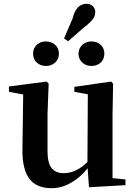

<svg xmlns="http://www.w3.org/2000/svg" viewBox="-20 -974 712 1010"><path d="M252 16C287 16 322 6 356 -14C387 -32 416 -57 441 -89L448 11L640 0V-30L572 -37V-374L575 -534L564 -545L371 -517V-491L442 -478L440 -122C401 -83 359 -63 316 -63C287 -63 266 -72 252 -89C237 -107 230 -137 230 -180V-374L236 -534L225 -545L27 -519V-491L102 -477L98 -187C97 -115 111 -62 138 -29C163 1 201 16 252 16ZM174 -644C187 -633 203 -627 222 -627C241 -627 256 -633 269 -644C283 -656 290 -672 290 -692C290 -711 283 -727 269 -739C256 -750 240 -756 221 -756C202 -756 187 -750 174 -739C161 -727 154 -711 154 -692C154 -672 161 -656 174 -644ZM461 -627C480 -627 496 -633 509 -644C522 -656 529 -672 529 -692C529 -711 522 -727 509 -739C496 -750 480 -756 461 -756C442 -756 427 -750 414 -739C400 -726 393 -710 393 -691C393 -672 400 -656 414 -644C427 -633 442 -627 461 -627ZM422 -830C445 -847 460 -862 469 -874C477 -885 481 -897 481 -910C481 -924 476 -935 467 -943C458 -950 448 -954 436 -954C399 -954 374 -928 362 -877L317 -772L338 -757Z"/></svg>

Font: AllPunType Bold
Style: Regular
Weight: 700
Version: 1.0